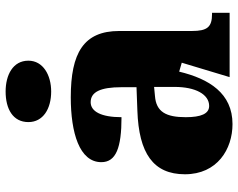

<svg xmlns="http://www.w3.org/2000/svg" viewBox="-100 -716 827 666"><g transform="rotate(-90 313.0 -383.5)"><path d="M328 -619C385 -619 435 -647 435 -698C435 -752 385 -777 328 -777C268 -777 222 -752 222 -698C222 -647 268 -619 328 -619ZM215 10C322 10 372 -71 397 -175L428 -166L378 0H601V-61H597C552 -61 538 -77 538 -131V-383C538 -507 461 -551 308 -551C185 -551 83 -521 83 -445C83 -394 133 -375 239 -375C239 -446 259 -482 291 -482C326 -482 343 -449 343 -375V-323L262 -320C114 -315 41 -265 41 -155C41 -43 128 10 215 10ZM278 -71C251 -71 239 -99 239 -152C239 -220 257 -255 313 -259L344 -262V-191C344 -118 318 -71 278 -71Z"/></g></svg>

Font: UArctic Serif Black
Style: Regular
Weight: 900
Designer: Customization by Puisto advertising & original work Monotype Design Team
Foundry: Monotype Imaging Inc.
Version: Version 2.004